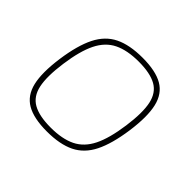

<svg xmlns="http://www.w3.org/2000/svg" viewBox="-125 -643 807 807"><g transform="rotate(45 278.5 -240.0)"><path d="M304 -492Q382 -492 425 -467Q468 -442 481 -386.5Q494 -331 481 -238Q468 -146 440.5 -91Q413 -36 364 -12Q315 12 238 12Q160 12 117 -13Q74 -38 61 -93.5Q48 -149 61 -242Q74 -334 101.5 -389Q129 -444 178 -468Q227 -492 304 -492ZM304 -469Q236 -469 192 -447.5Q148 -426 123 -375.5Q98 -325 86 -238Q74 -152 84.5 -102.5Q95 -53 132.5 -32Q170 -11 238 -11Q306 -11 350 -32.5Q394 -54 419 -104.5Q444 -155 456 -242Q468 -328 457.5 -377.5Q447 -427 409.5 -448Q372 -469 304 -469Z"/></g></svg>

Font: Exo 2 Thin
Style: Italic
Weight: 250
Italic angle: -8°
Designer: Natanael Gama
Foundry: Natanael Gama
Version: Version 2.010